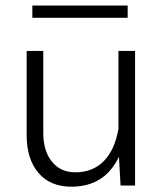

<svg xmlns="http://www.w3.org/2000/svg" viewBox="-20 -686 612 710"><path d="M78.6 -185.5C78.6 -127 93.3 -80.6 122.1 -46.9C150.9 -12.7 191.9 4.4 244.1 4.4C326.2 4.4 384.8 -32.7 419.9 -106.4L425.8 0H479.5V-497.6H418V-209.5C400.4 -106.4 344.7 -48.8 259.3 -48.8C221.7 -48.8 192.9 -62 171.9 -88.4C150.9 -114.3 140.1 -149.4 140.1 -193.8V-497.6H78.6ZM99.6 -665.5V-620.1H452.1V-665.5Z"/></svg>

Font: Estedad Light
Style: Regular
Weight: 300
Designer: Amin Abedi
Version: Version 7.3